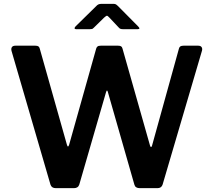

<svg xmlns="http://www.w3.org/2000/svg" viewBox="-20 -980 1111 1000"><path d="M1012 -742Q1025 -742 1030 -734.5Q1035 -727 1032 -716L827 -19Q821 0 800 0H708Q685 0 680 -18L542 -500Q540 -508 537.5 -508.5Q535 -509 532 -499L393 -19Q387 0 365 0H271Q249 0 243 -18L40 -715Q37 -727 42 -734.5Q47 -742 60 -742H164Q175 -742 180 -738.5Q185 -735 187 -727L328 -228Q331 -217 334 -217Q337 -217 340 -226L481 -727Q483 -734 488 -738Q493 -742 505 -742H595Q606 -742 611 -738.5Q616 -735 618 -727L761 -223Q763 -215 766.5 -214.5Q770 -214 772 -222L912 -727Q914 -735 919.5 -738.5Q925 -742 936 -742H1012ZM599 -836 550 -888Q541 -898 537 -898Q533 -898 522 -888L469 -836Q463 -830 459.5 -829Q456 -828 448 -828H376Q369 -828 368.5 -832.5Q368 -837 374 -843L480 -947Q486 -954 492.5 -957Q499 -960 510 -960H571Q580 -960 585 -956.5Q590 -953 594 -949L699 -843Q714 -828 697 -828H620Q614 -828 608.5 -829.5Q603 -831 599 -836Z"/></svg>

Font: Libre Franklin Thin SemiBold
Style: Regular
Weight: 600
Version: Version 3.000